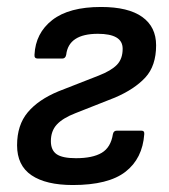

<svg xmlns="http://www.w3.org/2000/svg" viewBox="-20 -520 486 551"><path d="M189 11Q112 11 70.5 -17Q29 -45 29 -103Q29 -161 59.5 -197.5Q90 -234 148 -258L263 -303Q299 -317 315.5 -334Q332 -351 332 -380Q332 -402 314 -412.5Q296 -423 261 -423Q177 -423 170 -363Q168 -352 159 -352H88Q78 -352 79 -363Q82 -425 130 -462.5Q178 -500 270 -500Q348 -500 388 -471.5Q428 -443 428 -390Q428 -331 397 -297.5Q366 -264 310 -240L196 -195Q160 -181 143 -162.5Q126 -144 126 -115Q126 -89 142.5 -77.5Q159 -66 198 -66Q246 -66 272 -81.5Q298 -97 304 -135Q306 -145 315 -145H386Q395 -145 394 -135Q389 -65 340 -27Q291 11 189 11Z"/></svg>

Font: Sofia Sans Semi Condensed SemiBold
Style: Italic
Weight: 600
Italic angle: -9°
Version: Version 4.100